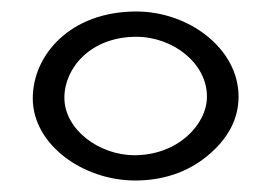

<svg xmlns="http://www.w3.org/2000/svg" viewBox="-20 -686 472 334"><path d="M37 -515C37 -434 125 -372 215 -372C263 -372 306 -386 341 -415C376 -444 395 -478 395 -518C395 -601 309 -666 217 -666C102 -666 37 -590 37 -515ZM217 -622C281 -622 340 -576 340 -518C340 -469 289 -416 214 -416C152 -416 92 -461 92 -516C92 -568 138 -622 217 -622Z"/></svg>

Font: DIN Rundschrift
Style: Breit
Weight: 400
Width: 7
Version: Version 1.027